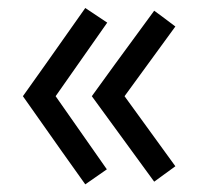

<svg xmlns="http://www.w3.org/2000/svg" viewBox="-20 -492 500 487"><path d="M38.1 -248Q78.1 -303.7 196.3 -471.7Q210 -462.9 252 -434.6Q218.8 -387.7 121.1 -248Q153.3 -202.1 251 -62.5Q237.3 -52.7 196.3 -24.4Q156.2 -80.1 38.1 -248ZM212.9 -248Q252 -302.7 371.1 -464.8Q384.8 -455.1 424.8 -424.8Q392.6 -380.9 295.9 -248Q328.1 -204.1 424.8 -70.3Q411.1 -60.5 371.1 -31.2Q331.1 -85.9 212.9 -248Z"/></svg>

Font: Gothic A1
Style: Regular
Weight: 400
Designer: HanYang I&C Co.,Ltd.
Version: Version 2.50